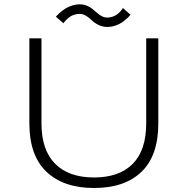

<svg xmlns="http://www.w3.org/2000/svg" viewBox="-20 -882 890 912"><path d="M489.5 -754Q467 -754 447.5 -763.8Q428 -773.5 416.8 -785Q405.5 -796.5 390 -806.2Q374.5 -816 358 -816Q344 -816 331 -811.5Q318 -807 309.5 -800.5Q301 -794 294.2 -787.2Q287.5 -780.5 284.5 -776L281.5 -771.5L245.5 -802.5Q247 -804.5 252.2 -810.2Q257.5 -816 268.2 -825Q279 -834 292 -842Q305 -850 322.8 -855.8Q340.5 -861.5 358 -861.5Q376.5 -861.5 392.5 -855Q408.5 -848.5 419.5 -839.2Q430.5 -830 441 -820.8Q451.5 -811.5 463.8 -805Q476 -798.5 489.5 -798.5Q503.5 -798.5 516.2 -803.2Q529 -808 537.2 -814.5Q545.5 -821 551.8 -827.8Q558 -834.5 561 -839L563.5 -844L600 -812Q596.5 -807.5 589 -800Q581.5 -792.5 567 -781Q552.5 -769.5 531.8 -761.8Q511 -754 489.5 -754ZM426.5 11Q282 11 200.8 -66Q119.5 -143 119.5 -296.5V-700H177V-296.5Q177 -169 242 -104Q307 -39 426.5 -39Q546.5 -39 610.5 -103.8Q674.5 -168.5 674.5 -296.5V-700H732V-296.5Q732 -142.5 652 -65.8Q572 11 426.5 11Z"/></svg>

Font: League Mono Wide UltraLight
Style: Regular
Weight: 200
Width: 8
Designer: Tyler Finck
Foundry: The League of Moveable Type / Tyler Finck
Version: Version 2.210